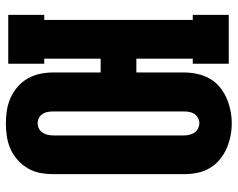

<svg xmlns="http://www.w3.org/2000/svg" viewBox="-96 -688 793 640"><g transform="rotate(90 300.0 -368.5)"><path d="M392 8Q370 8 348 4.5Q326 1 306 -8Q286 -17 269 -32Q252 -47 241.5 -66Q231 -85 226.5 -106.5Q222 -128 222 -151V-308H176V-120H193V0H30V-120H47V-615H30V-735H193V-615H176V-427H222V-585Q222 -607 226.5 -628.5Q231 -650 241.5 -669.5Q252 -689 269 -703.5Q286 -718 306 -727Q326 -736 348 -740.5Q370 -745 392 -745Q414 -745 435.5 -740.5Q457 -736 477 -727Q497 -718 514 -703.5Q531 -689 542 -669.5Q553 -650 557 -628.5Q561 -607 561 -585V-151Q561 -128 557 -106.5Q553 -85 542 -66Q531 -47 514.5 -32Q498 -17 478 -8Q458 1 436 4.5Q414 8 392 8ZM392 -98Q401 -98 409.5 -102.5Q418 -107 423 -115Q428 -123 430 -132Q432 -141 432 -151V-585Q432 -594 430 -603Q428 -612 423 -620Q418 -628 409 -632.5Q400 -637 391 -637Q382 -637 373.5 -632.5Q365 -628 360 -620Q355 -612 353.5 -603Q352 -594 352 -585V-151Q352 -141 353.5 -132Q355 -123 360 -115Q365 -107 373.5 -102.5Q382 -98 392 -98Z"/></g></svg>

Font: Iosevka Curly Slab HvEx
Style: Regular
Weight: 900
Width: 7
Monospace: yes
Designer: Belleve Invis
Foundry: Belleve Invis
Version: Version 11.1.0; ttfautohint (v1.8.3)